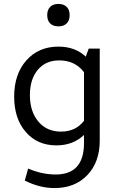

<svg xmlns="http://www.w3.org/2000/svg" viewBox="-20 -729 610 976"><path d="M319 -610Q304 -595 277 -595Q250 -595 235 -610Q220 -625 220 -652Q220 -679 235 -694Q250 -709 277 -709Q304 -709 319 -694Q334 -679 334 -652Q334 -625 319 -610ZM267 10Q170 10 111 -58Q52 -126 52 -238Q52 -352 114 -422Q176 -492 277 -492Q362 -492 416 -441L431 -482H487V-14Q487 95 424 161Q361 227 257 227Q182 227 106 189L123 128Q194 158 263 158Q407 158 407 -2V-43Q351 10 267 10ZM132 -246Q132 -162 175 -111Q218 -60 290 -60Q365 -60 407 -115V-362Q361 -422 281 -422Q212 -422 172 -374Q132 -326 132 -246Z"/></svg>

Font: Cantarell
Style: Regular
Weight: 400
Designer: Dave Crossland, Nikolaus Waxweiler, Florian Fecher, Jacques Le Bailly, Eben Sorkin, Alexei Vanyashin, Alexios Zavras, Em
Version: Version 0.303